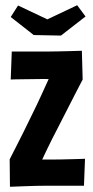

<svg xmlns="http://www.w3.org/2000/svg" viewBox="-20 -710 356 734"><path d="M100 -10 17 -101Q28 -122 41.5 -149Q55 -176 71 -207.5Q87 -239 104 -275Q122 -311 139 -348.5Q156 -386 173 -423Q190 -460 206 -496L296 -406Q283 -381 267.5 -351Q252 -321 235 -287.5Q218 -254 200 -219Q179 -179 160.5 -140.5Q142 -102 126.5 -69Q111 -36 100 -10ZM18 4 17 -101Q17 -101 34.5 -101Q52 -101 79 -100.5Q106 -100 132.5 -100Q159 -100 175 -100Q193 -100 215.5 -100.5Q238 -101 258 -101.5Q278 -102 291.5 -102.5Q305 -103 305 -103L301 0Q301 0 286.5 0Q272 0 249.5 0Q227 0 203 0Q179 0 160 0Q142 0 118 0.5Q94 1 71 2Q48 3 33 3.5Q18 4 18 4ZM21 -406 25 -513Q25 -513 39 -513Q53 -513 74.5 -513Q96 -513 119 -513Q142 -513 161 -513Q177 -513 199 -513.5Q221 -514 242.5 -514.5Q264 -515 278.5 -515.5Q293 -516 293 -516L296 -406Q296 -406 280.5 -406.5Q265 -407 240.5 -407Q216 -407 190.5 -407.5Q165 -408 145 -408Q127 -408 105.5 -407.5Q84 -407 65 -407Q46 -407 33.5 -406.5Q21 -406 21 -406ZM213 -574 109 -576 21 -645 49 -689 161 -636 275 -690 307 -647Z"/></svg>

Font: Truculenta ExtraBold
Style: Regular
Weight: 800
Version: Version 1.002